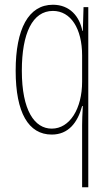

<svg xmlns="http://www.w3.org/2000/svg" viewBox="-20 -557 462 809"><path d="M326 -30V232H352V-527H332L329 -427H327C315 -488 274 -537 203 -537C100 -537 46 -435 46 -259C46 -82 100 10 198 10C268 10 307 -40 326 -110H329C327 -81 326 -45 326 -30ZM198 -15C126 -15 72 -91 72 -259C72 -417 117 -511 203 -511C278 -511 326 -437 326 -323V-213C326 -99 274 -15 198 -15Z"/></svg>

Font: Noto Sans Myanmar ExtraCondensed Thin
Style: Regular
Weight: 100
Width: 2
Designer: Monotype Design Team
Foundry: Monotype Imaging Inc.
Version: Version 2.107